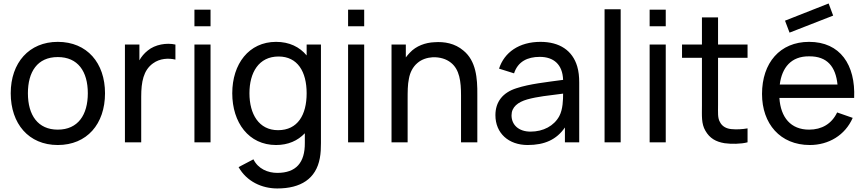

<svg xmlns="http://www.w3.org/2000/svg" viewBox="-20 -819 4980 1105"><path d="M312.5 15.6C480.2 15.6 584.4 -105.2 584.4 -282.3C584.4 -456.3 481.3 -578.1 312.5 -578.1C147.9 -578.1 41.7 -458.3 41.7 -282.3C41.7 -107.3 144.8 15.6 312.5 15.6ZM485.4 -282.3C485.4 -158.3 429.2 -72.9 312.5 -72.9C199 -72.9 140.6 -155.2 140.6 -282.3C140.6 -405.2 194.8 -490.6 312.5 -490.6C428.1 -490.6 485.4 -408.3 485.4 -282.3Z M830.2 -528.1C809.4 -511.5 793.8 -492.7 782.3 -471.9V-562.5H699V0H792.7V-262.5C792.7 -346.9 805.2 -414.6 860.4 -454.2C900 -483.3 950 -485.4 989.6 -476V-562.5C939.6 -574 872.9 -563.5 830.2 -528.1Z M1099 -763.5V-667.7H1191.7V-763.5ZM1099 -562.5H1191.7V0H1099Z M1744.8 -562.5V-500C1704.2 -549 1644.8 -578.1 1568.8 -578.1C1412.5 -578.1 1316.7 -451 1316.7 -282.3C1316.7 -113.5 1411.5 15.6 1568.8 15.6C1638.5 15.6 1693.8 -9.4 1734.4 -52.1V3.1C1735.4 117.7 1683.3 176 1576 176C1521.9 176 1465.6 153.1 1438.5 97.9L1353.1 142.7C1400 226 1487.5 265.6 1576 265.6C1710.4 265.6 1799 210.4 1820.8 90.6C1826 62.5 1827.1 35.4 1827.1 4.2V-562.5ZM1580.2 -69.8C1469.8 -69.8 1415.6 -162.5 1415.6 -282.3C1415.6 -401 1468.8 -493.8 1583.3 -493.8C1692.7 -493.8 1744.8 -406.3 1744.8 -282.3C1744.8 -158.3 1693.8 -69.8 1580.2 -69.8Z M1983.3 -763.5V-667.7H2076V-763.5ZM1983.3 -562.5H2076V0H1983.3Z M2646.9 -528.1C2597.9 -569.8 2537.5 -580.2 2480.2 -576C2429.2 -574 2375 -555.2 2338.5 -515.6C2330.2 -506.3 2321.9 -497.9 2315.6 -488.5V-562.5H2233.3V0H2326V-245.8V-246.9C2326 -289.6 2326 -332.3 2333.3 -365.6C2339.6 -402.1 2356.2 -434.4 2382.3 -456.3C2406.2 -477.1 2437.5 -487.5 2470.8 -489.6C2511.5 -490.6 2547.9 -480.2 2575 -458.3C2625 -418.8 2633.3 -350 2633.3 -269.8V0H2727.1V-272.9C2728.1 -369.8 2719.8 -468.8 2646.9 -528.1Z M3313.5 0V-343.8C3313.5 -378.1 3310.4 -408.3 3302.1 -436.5C3275 -528.1 3201 -578.1 3090.6 -578.1C2967.7 -578.1 2882.3 -517.7 2852.1 -424L2938.5 -396.9C2960.4 -464.6 3015.6 -491.7 3086.5 -491.7C3166.7 -491.7 3217.7 -447.9 3220.8 -359.4C3121.9 -345.8 3030.2 -336.5 2953.1 -311.5C2872.9 -286.5 2831.2 -232.3 2831.2 -156.2C2831.2 -52.1 2907.3 15.6 3016.7 15.6C3114.6 15.6 3183.3 -15.6 3231.2 -85.4V0ZM3199 -151C3168.8 -94.8 3107.3 -61.5 3033.3 -61.5C2965.6 -61.5 2924 -100 2924 -155.2C2924 -203.1 2960.4 -231.3 3014.6 -246.9C3075 -263.5 3133.3 -268.8 3220.8 -280.2C3220.8 -246.9 3219.8 -189.6 3199 -151Z M3459.4 0V-765.6H3552.1V0Z M3718.8 -763.5V-667.7H3811.5V-763.5ZM3718.8 -562.5H3811.5V0H3718.8Z M4112.5 -486.5H4282.3V-562.5H4112.5V-718.8H4019.8V-562.5H3905.2V-486.5H4019.8V-212.5C4019.8 -154.2 4015.6 -107.3 4039.6 -66.7C4064.6 -22.9 4100 -3.1 4150 5.2C4187.5 10.4 4243.8 10.4 4282.3 0V-80.2C4253.1 -75 4218.8 -72.9 4189.6 -76C4162.5 -78.1 4136.5 -90.6 4124 -115.6C4109.4 -139.6 4112.5 -170.8 4112.5 -216.7Z M4775 -729.2 4749 -799 4497.9 -700 4524 -631.2ZM4465.6 -255.2H4895.8C4904.2 -445.8 4815.6 -578.1 4636.5 -578.1C4468.8 -578.1 4365.6 -457.3 4365.6 -278.1C4365.6 -107.3 4469.8 15.6 4640.6 15.6C4749 15.6 4843.8 -40.6 4887.5 -140.6L4797.9 -171.9C4766.7 -106.3 4709.4 -72.9 4636.5 -72.9C4531.3 -72.9 4472.9 -142.7 4465.6 -255.2ZM4636.5 -494.8C4741.7 -495.8 4789.6 -434.4 4800 -332.3H4467.7C4480.2 -430.2 4533.3 -495.8 4636.5 -494.8Z"/></svg>

Font: Manrope3 Medium
Style: Regular
Weight: 500
Width: 4
Designer: Mikhail Sharanda
Foundry: Mikhail Sharanda
Version: Version 3.000;PS 003.000;hotconv 1.0.88;makeotf.lib2.5.64775